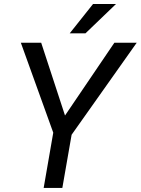

<svg xmlns="http://www.w3.org/2000/svg" viewBox="-20 -920 689 940"><path d="M298.3 -354.5 540 -710.9H649.4L330.6 -260.3L285.2 0H193.8L240.7 -270.5L82 -710.9H181.6ZM435.5 -900.4H547.9L398.4 -756.8H321.3Z"/></svg>

Font: RobotoDraft
Style: Italic
Weight: 400
Italic angle: -12°
Version: Version 2.001101; 2014